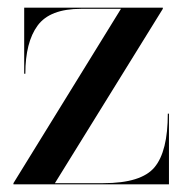

<svg xmlns="http://www.w3.org/2000/svg" viewBox="-20 -480 480 500"><path d="M191 -457Q110 -457 78 -413.5Q46 -370 46 -288H43V-460H404V-457L123 -3H249Q348 -3 382.5 -44.5Q417 -86 417 -184H420V0H15V-3L295 -457Z"/></svg>

Font: Bodoni* 72
Style: Regular
Weight: 400
Version: Version 1.003